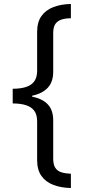

<svg xmlns="http://www.w3.org/2000/svg" viewBox="-20 -812 431 967"><path d="M44 -365Q84 -365 111.5 -374Q139 -383 153 -403Q167 -423 167 -455V-651Q167 -701 189 -731.5Q211 -762 249.5 -776.5Q288 -791 337 -792V-720Q310 -720 290 -713.5Q270 -707 259 -691.5Q248 -676 248 -645V-450Q248 -400 221 -370.5Q194 -341 142 -330V-325Q194 -315 221 -286Q248 -257 248 -206V-13Q248 18 259 34Q270 50 290 56Q310 62 337 63V135Q288 134 249.5 119.5Q211 105 189 74.5Q167 44 167 -6V-201Q167 -234 153 -253.5Q139 -273 111.5 -282Q84 -291 44 -291Z"/></svg>

Font: hexsinhala15
Style: Book
Weight: 400
Designer: Jelle Bosma - Monotype Design Team
Foundry: Monotype Imaging Inc.
Version: Version 2.003